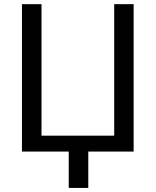

<svg xmlns="http://www.w3.org/2000/svg" viewBox="-20 -731 753 926"><path d="M85.9 -710.9H180.2V-76.7H530.8V-710.9H624.5V0H405.8V175.3H311.5V0H85.9Z"/></svg>

Font: SteelSelectRoboto
Style: Roboto-Regular
Weight: 400
Designer: Google
Version: Version 2.137; 2017